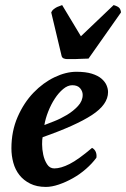

<svg xmlns="http://www.w3.org/2000/svg" viewBox="-20 -725 497 757"><path d="M148 -184Q146 -176 146 -156Q146 -136 150.5 -115Q155 -94 165.5 -77.5Q176 -61 194 -61Q220 -61 254.5 -78.5Q289 -96 343 -142Q354 -136 358 -125Q362 -114 360 -103Q343 -80 319 -59Q295 -38 267.5 -22.5Q240 -7 212 2.5Q184 12 161 12Q125 12 99 -1Q73 -14 56.5 -35Q40 -56 32.5 -83.5Q25 -111 25 -140Q25 -208 49.5 -264Q74 -320 112 -359.5Q150 -399 195 -420.5Q240 -442 281 -442Q318 -442 342 -434.5Q366 -427 380 -415Q394 -403 400 -389Q406 -375 406 -362Q406 -313 342.5 -271.5Q279 -230 148 -184ZM265 -389Q247 -389 229 -374Q211 -359 196 -336Q181 -313 170 -285Q159 -257 155 -232Q168 -237 193.5 -247Q219 -257 244 -272Q269 -287 287.5 -307Q306 -327 306 -351Q306 -365 296 -377Q286 -389 265 -389ZM245 -492Q238 -492 231.5 -494.5Q225 -497 223 -504L182 -676Q183 -678 185 -681.5Q187 -685 192 -689Q200 -695 205.5 -697.5Q211 -700 225 -705L299 -582L428 -705Q445 -700 450.5 -693.5Q456 -687 457 -676L329 -494Q326 -494 314 -493.5Q302 -493 299 -493Q288 -492 274.5 -492Q261 -492 245 -492Z"/></svg>

Font: Lusitana
Style: Bold Italic
Weight: 700
Designer: Ana Paula Megda
Foundry: Ana Paula Megda
Version: Version 1.000; ttfautohint (v1.1) -l 8 -r 50 -G 200 -x 14 -D